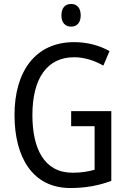

<svg xmlns="http://www.w3.org/2000/svg" viewBox="-20 -936 640 966"><path d="M338 -916C308 -916 289 -897 289 -858C289 -822 308 -802 338 -802C367 -802 386 -822 386 -858C386 -896 368 -916 338 -916ZM338 -377V-301H456V-82C425 -73 390 -67 345 -67C201 -67 143 -190 143 -357C143 -543 218 -648 353 -648C404 -648 454 -632 500 -606L531 -679C479 -708 419 -724 353 -724C156 -724 53 -574 53 -358C53 -143 145 10 334 10C409 10 476 -2 540 -26V-377Z"/></svg>

Font: Noto Sans Devanagari UI Condensed
Style: Regular
Weight: 400
Width: 3
Designer: Jelle Bosma - Monotype Design Team
Foundry: Monotype Imaging Inc.
Version: Version 2.004